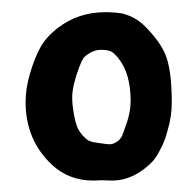

<svg xmlns="http://www.w3.org/2000/svg" viewBox="-20 -601 323 321"><path d="M149.6 -299.7Q149 -299.7 144.5 -299.4Q139.9 -299.1 136.1 -299.1Q94.8 -299.1 66.3 -326Q22.8 -367.3 22.8 -430.2Q22.8 -452.7 29.8 -476.9Q37.8 -504.3 47.5 -521.7Q57.2 -539.2 76.5 -554.2Q110.9 -580.6 155.5 -580.6H161.9Q175.3 -580 183.1 -578.7Q190.9 -577.3 201.9 -572Q212.9 -566.6 223.1 -556.4Q246.8 -532.2 255.9 -511.3Q265 -490.3 266.6 -451.7Q267.2 -444.1 267.2 -430.2Q267.2 -406 260.2 -382.9Q257.5 -373.2 255.6 -367.9Q253.8 -362.5 247.8 -350.7Q241.9 -338.9 235.2 -331.3Q228.5 -323.8 216.4 -315.2Q204.3 -306.6 189.8 -302.3Q179.1 -299.1 166.7 -299.1Q164.1 -299.1 158.2 -299.4Q152.2 -299.7 149.6 -299.7ZM127.5 -510.7Q121.6 -507 118.9 -502.9Q116.3 -498.9 112 -487.6Q100.7 -457 100.7 -438.2Q100.7 -427 102.8 -414.6Q105.5 -397.4 109.3 -388.3Q113 -379.1 122.7 -370Q123.8 -368.9 125.1 -367.9Q126.5 -366.8 127.5 -366.3Q128.6 -365.7 130.2 -365.2Q131.8 -364.6 132.9 -364.1Q134 -363.6 136.4 -363.3Q138.8 -363 139.9 -362.8Q141 -362.5 144.2 -362Q147.4 -361.4 149 -361.4Q158.7 -359.8 163.5 -359.8Q168.4 -359.8 173.7 -363Q178 -365.2 180.7 -368.7Q183.4 -372.2 184.2 -374Q185 -375.9 188.8 -386.7Q198.4 -411.4 198.4 -432.3Q198.4 -477.4 178.6 -502.7Q171.6 -511.8 165.9 -514.8Q160.3 -517.7 148.5 -517.7Q137.7 -517.7 127.5 -510.7Z"/></svg>

Font: Essays1743
Style: Bold
Weight: 700
Designer: Based on the typeface in a 1743 English translation of the essays of Montaigne.  PostScript/TrueType font designed by Jo
Version: Version 002.100